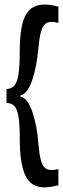

<svg xmlns="http://www.w3.org/2000/svg" viewBox="-20 -723 276 843"><path d="M8.7 -271.3V-332Q29.7 -333 42.2 -346.3Q54.7 -359.7 60.7 -395Q66.7 -430.3 66.7 -496.3Q66.7 -553.7 73.2 -593.2Q79.7 -632.7 92.8 -656.8Q106 -681 127 -692Q148 -703 176 -703Q188.3 -703 203.7 -700.8Q219 -698.7 236.3 -693.7V-622.3Q204 -631.3 186.5 -623Q169 -614.7 160.8 -586.7Q152.7 -558.7 148.3 -508Q145 -473 138.5 -438Q132 -403 122.3 -373.7Q112.7 -344.3 99.3 -325.8Q86 -307.3 69.7 -304.7V-298.7Q86.7 -296 99.8 -277.3Q113 -258.7 122.8 -229.7Q132.7 -200.7 139.2 -165.7Q145.7 -130.7 148.3 -94.7Q152.3 -46.7 159.8 -18.2Q167.3 10.3 185.2 19.2Q203 28 236.3 19.3V90.3Q219 94.7 202.8 97.2Q186.7 99.7 176 99.7Q148 99.7 127 88Q106 76.3 92.8 50.5Q79.7 24.7 73.2 -16.7Q66.7 -58 66.7 -116.3Q66.7 -180.7 60.7 -213.8Q54.7 -247 42 -258.7Q29.3 -270.3 8.7 -271.3Z"/></svg>

Font: Bricolage Grotesque 96pt ExtraBold Condensed
Style: Regular
Weight: 800
Width: 3
Version: Version 1.001;gftools[0.9.33.dev8+g029e19f]